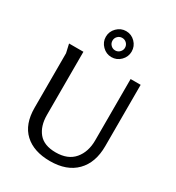

<svg xmlns="http://www.w3.org/2000/svg" viewBox="-230 -1126 1167 1275"><g transform="rotate(30 353.5 -488.5)"><path d="M181 -728V-244Q181 -159 223 -108Q265 -57 355 -57Q448 -57 495.5 -113Q543 -169 543 -258V-728H620V-258Q620 -131 549.5 -59.5Q479 12 351 12Q226 12 156 -53Q86 -118 86 -244V-662L71 -728ZM359 -989Q400 -989 429 -959.5Q458 -930 458 -889Q458 -849 429 -819.5Q400 -790 359 -790Q319 -790 289.5 -819.5Q260 -849 260 -889Q260 -930 289.5 -959.5Q319 -989 359 -989ZM359 -937Q339 -937 325 -923Q311 -909 311 -889Q311 -869 325 -855Q339 -841 359 -841Q379 -841 393 -855.5Q407 -870 407 -889Q407 -909 393 -923Q379 -937 359 -937Z"/></g></svg>

Font: Rosario Light
Style: Regular
Weight: 300
Designer: Hector Gatti
Foundry: Omnibus Type
Version: Version 1.101; ttfautohint (v1.8.1.43-b0c9)